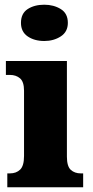

<svg xmlns="http://www.w3.org/2000/svg" viewBox="-20 -795 393 815"><path d="M168 -621Q126 -621 97.5 -640.5Q69 -660 69 -698Q69 -738 97.5 -756.5Q126 -775 168 -775Q208 -775 238 -756.5Q268 -738 268 -698Q268 -660 238 -640.5Q208 -621 168 -621ZM11 0V-59H22Q49 -59 65.5 -75Q82 -91 82 -133V-410Q82 -448 65 -462.5Q48 -477 22 -477H5V-536H264V-130Q264 -89 280.5 -74Q297 -59 323 -59H333V0Z"/></svg>

Font: Noto Serif Hebrew SemiCondensed Black
Style: Regular
Weight: 900
Width: 4
Designer: Monotype Design Team
Foundry: Monotype Imaging Inc.
Version: Version 2.004; ttfautohint (v1.8.4.7-5d5b)